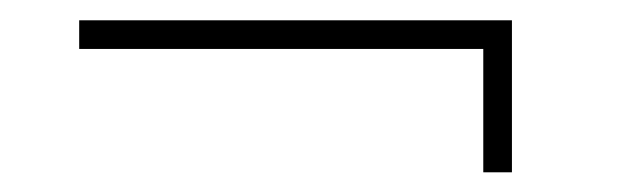

<svg xmlns="http://www.w3.org/2000/svg" viewBox="-20 -307 627 193"><path d="M59.6 -257.8H465.8V-133.8H494.6V-286.6H59.6Z"/></svg>

Font: Estedad-FD VF
Style: Regular
Weight: 100
Designer: Amin Abedi
Version: Version 7.3